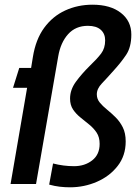

<svg xmlns="http://www.w3.org/2000/svg" viewBox="-20 -784 598 818"><path d="M278.5 14Q256.5 14 234.8 11.5Q213 9 189.5 2.5L206 -87.5Q250.5 -76 295.5 -76Q341 -76 372.8 -100.8Q404.5 -125.5 404.5 -171Q404.5 -199.5 391.8 -218.8Q379 -238 360.2 -253.2Q341.5 -268.5 322.8 -283.5Q304 -298.5 291.2 -317.5Q278.5 -336.5 278.5 -364Q278.5 -401.5 303.2 -435.5Q328 -469.5 362.5 -503.5Q393.5 -533 410.8 -555.8Q428 -578.5 428 -612Q428 -640.5 409.2 -657.2Q390.5 -674 354.5 -674Q302 -674 270 -638.2Q238 -602.5 228 -543.5L133.5 0H25L95.5 -410H35.5L62 -494.5H112.5L120 -540.5Q132 -616 168.2 -665.5Q204.5 -715 258 -739.5Q311.5 -764 374 -764Q450.5 -764 495 -729.2Q539.5 -694.5 539.5 -637Q539.5 -583.5 517.5 -550.5Q495.5 -517.5 462.5 -481.5Q435.5 -451 414 -428.5Q392.5 -406 392.5 -382Q392.5 -362.5 405 -347.2Q417.5 -332 435.8 -317.2Q454 -302.5 472.2 -284.5Q490.5 -266.5 503 -241.8Q515.5 -217 515.5 -181.5Q515.5 -120.5 481.2 -76.8Q447 -33 392.8 -9.5Q338.5 14 278.5 14Z"/></svg>

Font: Cabin Condensed SemiBold
Style: Italic
Weight: 600
Width: 3
Italic angle: -10°
Designer: Pablo Impallari
Foundry: Pablo Impallari. http://www.impallari.com Igino Marini. http://www.ikern.com
Version: Version 3.001; ttfautohint (v1.8.3)